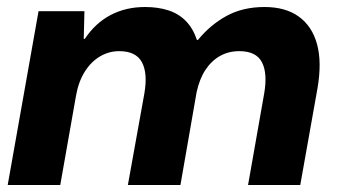

<svg xmlns="http://www.w3.org/2000/svg" viewBox="-20 -528 961 548"><path d="M2 0 90 -496H221L219 -417H222Q252 -462 295.5 -485Q339 -508 394 -508Q431 -508 460.5 -498.5Q490 -489 510.5 -468Q531 -447 542 -414H545Q580 -457 626.5 -482.5Q673 -508 735 -508Q795 -508 833 -480.5Q871 -453 885 -401.5Q899 -350 886 -275L837 0H688L734 -261Q744 -319 727.5 -350.5Q711 -382 663 -382Q632 -382 607.5 -368Q583 -354 566 -328Q549 -302 541 -264L495 0H345L392 -261Q402 -319 385 -350.5Q368 -382 320 -382Q291 -382 265.5 -367Q240 -352 222 -323.5Q204 -295 197 -255L152 0Z"/></svg>

Font: DM Sans 36pt Black
Style: Italic
Weight: 900
Italic angle: -10°
Designer: Colophon Foundry, Jonny Pinhorn
Foundry: Colophon Foundry
Version: Version 4.004;gftools[0.9.30]